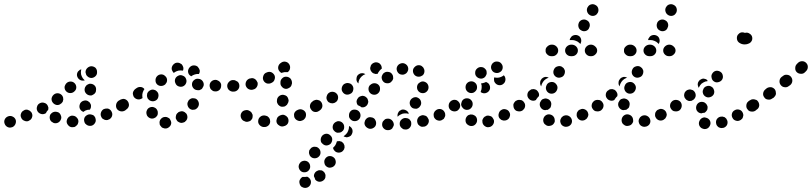

<svg xmlns="http://www.w3.org/2000/svg" viewBox="-48 -581 3874 916"><path d="M27 -9Q23 -20 12 -25Q2 -30 -9 -26Q-20 -22 -25 -12Q-30 -2 -26 9Q-22 20 -12 25Q-2 30 9 26H10Q20 22 25 12Q30 1 27 -9ZM316 19Q320 16 323 11Q325 6 326 1Q327 -11 319 -19Q312 -28 300 -29Q294 -30 289 -28Q284 -26 280 -23Q276 -19 273 -14Q271 -9 270 -4Q269 7 277 16Q284 25 295 26H296Q301 26 307 25Q312 23 316 19ZM408 -14Q407 -20 404 -24Q401 -29 396 -32Q391 -34 386 -35Q381 -36 375 -35Q364 -32 357 -23Q351 -13 354 -2Q355 3 358 8Q362 12 366 15Q371 18 376 19Q382 20 387 19H388Q399 16 405 6Q411 -3 408 -14ZM227 5Q232 3 236 -1Q240 -5 242 -10Q247 -20 242 -31Q238 -42 228 -46H227Q222 -48 216 -48Q211 -48 206 -46Q201 -44 197 -40Q193 -37 191 -32Q187 -21 191 -10Q195 0 206 4V5Q211 7 217 7Q222 7 227 5ZM104 -41Q102 -46 98 -49Q95 -53 89 -55Q84 -58 79 -58Q73 -58 68 -56V-55Q57 -51 53 -41Q48 -30 53 -20Q57 -9 68 -5Q78 0 89 -4V-5Q100 -9 104 -19Q109 -30 104 -41ZM485 -47Q483 -52 479 -56Q475 -60 470 -62Q465 -64 459 -63Q454 -63 449 -61H448Q438 -56 434 -45Q430 -34 435 -24Q437 -19 441 -15Q445 -12 450 -10Q455 -8 461 -8Q466 -8 471 -11H472Q482 -16 486 -26Q490 -37 485 -47ZM168 -40 167 -39Q157 -34 146 -38Q135 -42 130 -52Q125 -62 129 -73Q132 -84 143 -89Q153 -94 164 -90Q175 -87 180 -76Q182 -72 183 -67Q183 -62 182 -57Q181 -57 181 -56Q174 -49 171 -41Q170 -41 169 -40Q168 -40 168 -40ZM334 -86V-87Q340 -97 350 -100Q361 -104 371 -99Q376 -96 380 -92Q383 -88 385 -83Q387 -77 386 -72Q386 -66 383 -62V-61Q383 -60 382 -60Q382 -59 381 -58Q376 -58 370 -57Q360 -55 352 -49Q351 -48 350 -47Q349 -48 348 -48Q347 -49 346 -49Q336 -54 332 -65Q329 -76 334 -86ZM560 -72Q561 -77 560 -83Q559 -88 556 -93Q549 -102 538 -104Q527 -106 517 -100V-99Q508 -93 506 -82Q504 -70 510 -61Q513 -57 518 -54Q522 -51 528 -50Q533 -49 538 -50Q544 -51 548 -54H549Q553 -58 556 -62Q559 -67 560 -72ZM254 -106Q254 -111 253 -116Q251 -122 248 -126Q240 -135 229 -136Q218 -137 209 -130L208 -129Q200 -122 198 -111Q197 -99 205 -90Q212 -82 223 -80Q235 -79 243 -87H244Q248 -91 251 -95Q253 -100 254 -106ZM379 -126Q384 -125 390 -126Q395 -128 399 -131Q404 -134 407 -139Q410 -144 410 -149V-150Q412 -161 406 -170Q399 -179 388 -181Q382 -182 377 -181Q372 -179 367 -176Q363 -173 360 -168Q357 -164 356 -158Q354 -146 361 -137Q368 -128 379 -126ZM308 -184Q300 -192 289 -192Q277 -192 269 -184Q265 -180 263 -175Q260 -170 260 -165Q260 -159 262 -154Q264 -149 268 -145Q276 -137 287 -137Q299 -137 307 -145Q316 -153 316 -164Q316 -176 308 -184ZM333 -248Q330 -246 328 -243H327Q319 -235 319 -223Q320 -212 328 -204Q334 -198 341 -197Q349 -195 357 -198Q355 -199 354 -200Q346 -207 342 -217Q338 -225 338 -235V-236Q338 -243 340 -250Q336 -249 333 -248ZM369 -217Q373 -213 378 -211Q383 -209 389 -209Q400 -210 408 -218Q416 -226 415 -238Q415 -250 407 -258Q398 -265 387 -265Q376 -264 368 -256Q360 -248 360 -236Q361 -230 363 -225Q365 -220 369 -217Z M769 6Q769 1 767 -4Q765 -9 762 -14Q758 -18 753 -20Q749 -23 743 -23H742Q731 -24 722 -16Q714 -9 713 2Q713 8 714 13Q716 18 720 22Q723 27 728 29Q733 31 738 32H739Q750 33 759 25Q768 18 769 6ZM841 -39Q837 -43 833 -46Q828 -49 823 -50Q817 -51 812 -49Q807 -48 802 -45V-44Q797 -41 794 -36Q792 -32 791 -26Q790 -21 791 -15Q793 -10 796 -6Q799 -1 804 1Q809 4 814 5Q820 6 825 4Q830 3 835 0V-1Q844 -7 846 -19Q847 -30 841 -39ZM687 -17Q692 -19 696 -22Q700 -26 703 -31Q705 -36 705 -42Q705 -47 704 -52L703 -53Q699 -64 689 -68Q679 -73 668 -69Q657 -65 653 -55Q648 -45 652 -34V-33Q656 -23 666 -18Q676 -13 687 -17ZM567 -77Q568 -82 566 -88Q565 -93 562 -97Q559 -102 554 -105Q550 -108 544 -109Q539 -110 534 -108Q528 -107 524 -104L517 -100Q508 -93 506 -82Q504 -71 510 -61Q517 -52 528 -50Q539 -48 549 -54L555 -59Q560 -62 563 -67Q566 -71 567 -77ZM888 -109Q883 -112 877 -112Q872 -113 867 -112Q861 -110 857 -107Q853 -104 850 -99V-98Q844 -89 847 -78Q850 -67 859 -61Q864 -58 870 -57Q875 -57 880 -58Q886 -59 890 -63Q894 -66 897 -71Q903 -81 900 -92Q897 -103 888 -109ZM656 -112Q659 -108 663 -104Q667 -101 673 -99Q684 -96 694 -101Q704 -106 707 -117V-118Q709 -123 708 -129Q708 -134 705 -139Q702 -144 698 -147Q694 -151 689 -152Q678 -156 668 -150Q658 -145 654 -134V-133Q653 -128 653 -123Q654 -117 656 -112ZM623 -166Q613 -167 604 -161L597 -156Q593 -153 590 -148Q587 -144 586 -138Q585 -133 587 -128Q588 -122 591 -118Q598 -109 609 -107Q620 -105 630 -112L632 -113Q631 -117 631 -121Q630 -131 633 -140Q636 -149 641 -156Q634 -165 623 -166ZM1091 -171Q1091 -176 1089 -181Q1087 -187 1083 -190Q1079 -194 1074 -196Q1069 -198 1064 -199H1063Q1052 -199 1044 -190Q1036 -182 1036 -171Q1036 -166 1038 -161Q1040 -155 1044 -152Q1048 -148 1053 -146Q1058 -144 1063 -144H1064Q1075 -143 1083 -152Q1091 -160 1091 -171ZM1007 -171Q1008 -177 1006 -182Q1004 -187 1000 -191Q996 -195 991 -197Q986 -200 981 -200H980Q969 -200 961 -193Q952 -185 952 -173Q952 -168 954 -163Q955 -158 959 -154Q963 -150 968 -147Q973 -145 978 -145H979Q990 -144 999 -152Q1007 -160 1007 -171ZM914 -156Q918 -160 920 -165Q923 -169 924 -175Q925 -186 918 -195Q911 -204 899 -205Q887 -207 878 -199Q869 -192 868 -181Q867 -170 874 -161Q881 -152 893 -151Q899 -150 904 -151Q909 -153 914 -156ZM840 -185Q844 -195 839 -206Q835 -216 824 -220Q813 -225 803 -220Q792 -215 788 -205Q784 -194 789 -184Q793 -173 804 -169Q815 -165 825 -169Q836 -174 840 -185ZM703 -177Q712 -170 723 -171Q734 -172 742 -180V-181Q750 -189 749 -201Q748 -212 739 -219Q731 -227 719 -226Q708 -225 701 -217L700 -216Q693 -207 694 -196Q694 -185 703 -177ZM858 -222H857Q849 -230 849 -242Q850 -253 858 -261Q866 -269 877 -269Q889 -269 897 -261V-260Q903 -254 905 -245Q906 -236 901 -228Q892 -229 882 -226Q872 -223 864 -217Q862 -218 861 -219Q859 -220 858 -222ZM773 -264Q775 -269 779 -273Q782 -277 787 -279L788 -280Q793 -282 799 -282Q804 -282 809 -280Q814 -278 818 -275Q822 -271 824 -266Q827 -261 827 -255Q827 -249 825 -244Q819 -245 813 -245Q803 -245 794 -241Q787 -238 781 -233Q779 -235 777 -238Q775 -240 774 -243Q771 -248 771 -254Q771 -259 773 -264Z M1241 0Q1241 -5 1240 -10Q1238 -16 1235 -20Q1231 -24 1227 -27Q1222 -29 1216 -30H1214Q1202 -31 1194 -24Q1185 -17 1184 -6Q1182 6 1190 15Q1197 23 1208 25H1211Q1222 26 1231 19Q1240 12 1241 0ZM1328 -11Q1327 -16 1324 -21Q1321 -25 1317 -28Q1312 -31 1307 -33Q1302 -34 1296 -33L1294 -32Q1288 -31 1284 -28Q1279 -25 1276 -21Q1273 -16 1272 -11Q1270 -6 1271 0Q1273 11 1283 17Q1292 24 1303 22L1306 21Q1317 19 1324 10Q1330 1 1328 -11ZM1137 -1Q1142 -2 1147 -5Q1151 -9 1154 -13Q1157 -18 1157 -23Q1158 -29 1157 -34Q1155 -39 1152 -44Q1149 -48 1144 -51Q1143 -51 1142 -52Q1133 -58 1122 -55Q1110 -53 1104 -43Q1098 -33 1101 -22Q1104 -11 1113 -5Q1115 -4 1116 -4Q1121 -1 1126 0Q1132 1 1137 -1ZM1410 -22Q1412 -28 1412 -33Q1412 -39 1410 -44Q1405 -54 1394 -58Q1384 -62 1373 -57L1371 -56Q1366 -54 1362 -50Q1358 -46 1356 -41Q1354 -36 1355 -30Q1355 -25 1357 -20Q1362 -10 1372 -6Q1383 -1 1393 -6L1396 -7Q1401 -9 1404 -13Q1408 -17 1410 -22ZM1483 -92Q1480 -96 1475 -99Q1471 -102 1465 -103Q1460 -104 1455 -103Q1449 -102 1445 -98L1443 -97Q1433 -90 1431 -79Q1429 -68 1436 -59Q1442 -49 1453 -47Q1465 -45 1474 -52L1476 -53Q1485 -60 1488 -71Q1490 -82 1483 -92ZM1276 -87Q1278 -82 1282 -79Q1286 -75 1291 -73Q1296 -71 1302 -72Q1307 -72 1312 -74Q1317 -77 1321 -81Q1324 -85 1326 -90L1327 -92Q1329 -98 1329 -103Q1328 -108 1326 -113Q1324 -118 1320 -122Q1315 -126 1310 -127Q1300 -131 1289 -126Q1279 -121 1275 -111L1274 -108Q1273 -103 1273 -98Q1273 -92 1276 -87ZM1094 -171Q1094 -177 1092 -182Q1090 -187 1086 -191Q1082 -194 1077 -196Q1072 -199 1067 -199L1064 -198Q1053 -198 1044 -190Q1036 -182 1037 -171Q1037 -165 1039 -160Q1041 -155 1045 -151Q1048 -148 1054 -146Q1059 -143 1064 -144H1067Q1078 -144 1086 -152Q1094 -160 1094 -171ZM1181 -187Q1179 -192 1176 -196Q1173 -201 1168 -204Q1164 -207 1158 -208Q1153 -209 1148 -207H1145Q1134 -204 1128 -195Q1122 -185 1124 -174Q1127 -163 1136 -157Q1146 -151 1157 -153L1160 -154Q1171 -156 1177 -166Q1183 -175 1181 -187ZM1316 -157Q1321 -157 1326 -159Q1331 -161 1335 -164Q1340 -168 1342 -173Q1344 -178 1345 -183V-186Q1345 -197 1338 -206Q1330 -214 1319 -215Q1307 -216 1299 -208Q1290 -200 1290 -189V-186Q1289 -175 1297 -167Q1304 -158 1316 -157ZM1261 -223Q1255 -233 1245 -237Q1234 -240 1224 -235L1221 -234Q1211 -229 1208 -218Q1204 -207 1209 -197Q1214 -187 1225 -183Q1236 -180 1246 -185L1248 -186Q1259 -191 1262 -202Q1266 -213 1261 -223ZM1289 -279 1291 -280Q1300 -288 1311 -287Q1323 -286 1330 -277Q1337 -268 1336 -257Q1335 -245 1326 -238L1325 -237Q1322 -237 1320 -237Q1310 -238 1301 -235Q1298 -234 1295 -233Q1293 -234 1290 -236Q1288 -238 1286 -240Q1278 -249 1279 -260Q1280 -271 1289 -279Z M1417 262Q1407 264 1398 263Q1397 263 1396 263Q1393 264 1390 267Q1387 269 1385 273Q1378 282 1381 293Q1383 305 1392 311H1393Q1397 314 1403 315Q1408 316 1413 315Q1419 314 1423 311Q1428 308 1431 303Q1437 294 1435 282Q1432 271 1423 265Q1421 264 1420 263Q1418 263 1417 262ZM1457 240Q1461 236 1466 234Q1471 231 1476 231Q1482 231 1487 232Q1492 234 1496 238Q1500 241 1502 246Q1505 251 1505 257Q1505 262 1504 267Q1502 273 1498 277Q1490 285 1479 286Q1468 287 1459 279Q1458 278 1458 278Q1457 277 1456 276Q1454 268 1450 261Q1449 256 1451 250Q1453 245 1457 240ZM1431 206Q1429 200 1426 196Q1423 192 1418 189Q1408 184 1397 187Q1386 190 1381 200H1380Q1378 205 1377 210Q1376 216 1378 221Q1379 226 1383 231Q1386 235 1391 238Q1401 243 1412 240Q1423 237 1428 227H1429Q1431 222 1432 216Q1432 211 1431 206ZM1512 215Q1521 221 1532 218Q1543 216 1550 206Q1556 196 1553 185Q1551 174 1541 168Q1532 162 1520 164Q1509 167 1503 177Q1497 186 1500 198Q1502 209 1512 215ZM1472 126Q1468 122 1462 120Q1457 119 1452 119Q1446 119 1441 122Q1436 124 1433 129Q1429 133 1427 138Q1426 143 1426 149Q1427 154 1429 159Q1431 164 1436 168Q1444 175 1456 174Q1467 173 1474 165L1475 164Q1482 156 1481 144Q1480 133 1472 126ZM1582 95Q1586 98 1590 102Q1593 107 1595 112Q1596 117 1596 122Q1595 128 1593 133H1592Q1587 143 1576 146Q1565 149 1555 144Q1550 141 1547 137Q1543 133 1542 128Q1542 127 1541 126Q1541 125 1541 124Q1544 122 1546 119Q1553 112 1556 103Q1558 99 1559 94Q1559 94 1560 93Q1560 93 1561 93Q1566 92 1571 92Q1577 93 1582 95ZM1528 65Q1520 57 1509 57Q1497 58 1490 66H1489Q1486 70 1484 75Q1482 81 1482 86Q1482 92 1484 97Q1487 102 1491 105Q1499 113 1510 113Q1522 112 1530 104Q1537 95 1537 84Q1537 73 1528 65ZM1593 70Q1593 70 1594 71Q1599 73 1605 74Q1610 74 1615 72Q1621 70 1625 67Q1629 63 1631 58Q1636 48 1633 37Q1629 26 1619 21Q1618 21 1618 21Q1617 20 1617 20Q1617 22 1617 24Q1617 34 1613 43Q1610 52 1603 59Q1597 65 1591 69Q1592 69 1593 70ZM1586 5Q1582 1 1577 -1Q1572 -3 1566 -3Q1561 -3 1556 0Q1551 2 1547 6Q1539 14 1539 26Q1539 37 1548 45Q1552 49 1557 51Q1562 53 1567 52Q1573 52 1578 50Q1583 48 1586 44H1587Q1595 35 1594 24Q1594 13 1586 5ZM1823 32Q1826 28 1828 23Q1831 18 1831 13Q1830 1 1822 -7Q1814 -15 1803 -15H1802Q1797 -15 1791 -13Q1786 -10 1783 -6Q1779 -3 1777 2Q1775 8 1775 13Q1775 24 1783 32Q1791 40 1802 40H1803Q1809 40 1814 38Q1819 36 1823 32ZM1914 7Q1914 2 1912 -3Q1909 -8 1905 -12Q1901 -15 1895 -17Q1890 -18 1885 -18H1884Q1873 -17 1865 -8Q1858 0 1859 12Q1859 17 1862 22Q1864 27 1869 30Q1873 34 1878 36Q1883 37 1889 37Q1901 36 1908 27Q1915 18 1914 7ZM1746 12Q1747 6 1746 1Q1745 -4 1742 -9Q1740 -14 1735 -17Q1731 -20 1725 -21H1724Q1713 -24 1704 -18Q1694 -11 1692 0Q1690 5 1691 10Q1692 16 1695 20Q1698 25 1703 28Q1707 31 1713 33Q1725 35 1734 29Q1744 23 1746 12ZM1997 -11Q1995 -16 1992 -20Q1989 -25 1984 -28Q1979 -30 1974 -31Q1969 -32 1963 -31V-30Q1952 -28 1946 -18Q1940 -8 1943 3Q1944 8 1947 13Q1951 17 1955 20Q1960 23 1965 24Q1971 24 1976 23H1977Q1988 20 1994 10Q2000 0 1997 -11ZM1664 -11Q1668 -15 1670 -20Q1672 -25 1672 -30Q1672 -36 1670 -41Q1668 -46 1664 -50Q1656 -58 1644 -58Q1633 -59 1625 -51Q1617 -43 1617 -31Q1616 -20 1624 -12L1625 -11Q1633 -3 1644 -3Q1656 -3 1664 -11ZM2075 -25Q2077 -30 2076 -35Q2076 -41 2073 -46Q2068 -56 2057 -60Q2047 -63 2036 -58Q2031 -55 2027 -51Q2024 -47 2022 -42Q2020 -36 2021 -31Q2021 -26 2023 -21Q2029 -10 2039 -7Q2050 -3 2060 -8L2061 -9Q2066 -11 2070 -15Q2073 -20 2075 -25ZM1859 -53H1860Q1864 -56 1869 -58Q1875 -59 1880 -58Q1885 -57 1890 -54Q1895 -52 1898 -47Q1900 -45 1901 -43Q1902 -41 1902 -38Q1902 -38 1901 -38Q1892 -41 1883 -40H1882Q1873 -40 1864 -35Q1855 -31 1849 -24Q1847 -32 1850 -40Q1853 -48 1859 -53ZM2142 -93Q2139 -97 2135 -100Q2130 -103 2125 -104Q2119 -105 2114 -104Q2109 -103 2104 -99Q2095 -93 2093 -82Q2091 -70 2097 -61Q2100 -57 2105 -54Q2110 -51 2115 -50Q2120 -49 2126 -50Q2131 -51 2136 -54V-55Q2145 -61 2147 -72Q2149 -84 2142 -93ZM1487 -90Q1485 -94 1481 -98Q1477 -102 1472 -103Q1466 -105 1461 -105Q1455 -104 1451 -102H1450Q1440 -97 1436 -86Q1432 -75 1437 -65Q1440 -60 1444 -56Q1448 -53 1453 -51Q1458 -49 1464 -50Q1469 -50 1474 -52L1475 -53Q1485 -58 1489 -69Q1492 -79 1487 -90ZM1918 -67Q1922 -64 1928 -63Q1933 -62 1938 -62Q1944 -63 1948 -66Q1953 -69 1956 -74Q1963 -83 1961 -94Q1959 -106 1950 -112Q1946 -115 1940 -117Q1935 -118 1930 -117Q1924 -116 1920 -113Q1915 -110 1912 -106Q1905 -96 1907 -85Q1909 -74 1918 -67ZM1661 -114V-115Q1665 -119 1670 -121Q1675 -123 1680 -124Q1685 -124 1691 -122Q1696 -120 1700 -116Q1704 -113 1706 -108Q1708 -103 1709 -97Q1709 -92 1707 -87Q1705 -81 1701 -77Q1696 -72 1690 -70Q1684 -68 1677 -69Q1671 -74 1664 -77Q1662 -78 1659 -79Q1657 -82 1655 -86Q1654 -90 1653 -95Q1653 -100 1655 -105Q1657 -110 1661 -114ZM1562 -129Q1559 -134 1555 -137Q1551 -141 1545 -142Q1540 -144 1535 -143Q1529 -143 1525 -140H1524Q1514 -134 1511 -123Q1507 -112 1513 -102Q1515 -98 1519 -94Q1524 -91 1529 -89Q1534 -88 1540 -88Q1545 -89 1550 -91L1551 -92Q1561 -97 1564 -108Q1567 -119 1562 -129ZM1758 -176Q1754 -180 1749 -182Q1744 -184 1738 -184Q1733 -184 1728 -182Q1723 -180 1719 -176H1718Q1710 -168 1710 -157Q1710 -145 1718 -137Q1726 -129 1738 -129Q1749 -129 1757 -137Q1765 -145 1765 -156Q1766 -168 1758 -176ZM1634 -172Q1628 -182 1617 -184Q1606 -187 1596 -181H1595Q1586 -175 1583 -164Q1580 -152 1586 -143Q1592 -133 1603 -130Q1615 -128 1624 -134H1625Q1635 -140 1637 -151Q1640 -162 1634 -172ZM1946 -149Q1949 -144 1954 -141Q1958 -138 1964 -137Q1975 -135 1984 -141Q1994 -148 1996 -159Q1998 -170 1992 -180Q1986 -189 1974 -192Q1969 -193 1964 -192Q1958 -190 1954 -187Q1949 -184 1946 -180Q1943 -175 1942 -170Q1941 -164 1942 -159Q1943 -153 1946 -149ZM1694 -227Q1695 -227 1696 -227Q1688 -232 1680 -232Q1671 -232 1664 -227L1663 -226Q1654 -220 1653 -208Q1651 -197 1657 -188Q1658 -187 1660 -185Q1661 -184 1662 -183Q1662 -192 1666 -200V-201Q1670 -209 1677 -216Q1684 -223 1694 -227ZM1828 -207Q1828 -213 1827 -218Q1826 -223 1822 -228Q1816 -237 1804 -238Q1793 -240 1784 -233Q1779 -230 1777 -225Q1774 -220 1773 -215Q1772 -209 1774 -204Q1775 -199 1778 -195Q1785 -185 1796 -184Q1808 -182 1817 -189Q1821 -193 1824 -197Q1827 -202 1828 -207ZM1949 -215Q1955 -215 1960 -217Q1965 -219 1969 -222Q1973 -226 1975 -231Q1977 -236 1977 -242Q1977 -247 1975 -252Q1973 -257 1970 -261H1969Q1962 -270 1950 -270Q1939 -270 1931 -262Q1922 -254 1922 -243Q1922 -232 1930 -223Q1934 -219 1939 -217Q1944 -215 1949 -215ZM1898 -262Q1894 -272 1884 -277Q1874 -282 1863 -278Q1852 -274 1847 -264Q1842 -254 1846 -243Q1850 -232 1860 -227Q1871 -223 1881 -226L1882 -227Q1892 -230 1897 -241Q1902 -251 1898 -262ZM1720 -246Q1718 -251 1718 -257Q1719 -262 1721 -267V-268Q1726 -278 1737 -282Q1747 -286 1758 -281Q1763 -279 1766 -275Q1770 -271 1772 -265Q1773 -262 1773 -259Q1774 -256 1773 -253Q1772 -252 1770 -251Q1763 -245 1758 -237Q1755 -233 1754 -229Q1749 -228 1744 -228Q1739 -229 1734 -231Q1729 -233 1726 -237Q1722 -241 1720 -246Z M2308 -9Q2306 -14 2303 -18Q2300 -23 2295 -26Q2290 -28 2285 -29Q2280 -30 2274 -29Q2269 -27 2264 -24Q2260 -21 2257 -16Q2254 -11 2253 -6Q2253 0 2254 5Q2257 16 2267 22Q2276 28 2287 25H2288Q2299 22 2305 12Q2311 2 2308 -9ZM2204 20Q2209 20 2214 17Q2219 14 2222 10Q2229 1 2228 -10Q2227 -22 2218 -29Q2213 -32 2208 -34Q2203 -35 2197 -35Q2192 -34 2187 -32Q2182 -29 2179 -25Q2172 -16 2173 -4Q2174 7 2183 14H2184Q2188 18 2193 19Q2198 21 2204 20ZM2382 -46Q2377 -56 2366 -59Q2355 -63 2345 -57Q2335 -52 2332 -41Q2328 -30 2333 -20Q2336 -15 2340 -12Q2344 -8 2350 -7Q2355 -5 2360 -6Q2366 -6 2371 -9Q2381 -14 2384 -25Q2388 -36 2382 -46ZM2456 -72Q2457 -78 2456 -83Q2455 -88 2451 -93Q2448 -97 2444 -100Q2439 -103 2434 -104Q2428 -105 2423 -104Q2418 -103 2413 -99Q2408 -96 2405 -91Q2402 -87 2401 -81Q2401 -76 2402 -71Q2403 -65 2406 -61Q2409 -56 2414 -53Q2418 -51 2424 -50Q2429 -49 2435 -50Q2440 -51 2444 -54H2445Q2449 -58 2452 -62Q2455 -67 2456 -72ZM2118 -105Q2111 -104 2105 -100H2104Q2100 -96 2097 -92Q2094 -87 2093 -82Q2092 -76 2093 -71Q2094 -66 2097 -61Q2104 -52 2115 -50Q2126 -48 2136 -54V-55Q2137 -55 2137 -56Q2138 -56 2138 -56Q2134 -63 2132 -70Q2129 -79 2130 -89Q2131 -96 2133 -102Q2126 -105 2118 -105ZM2177 -57Q2189 -56 2197 -63Q2206 -71 2207 -82Q2208 -94 2201 -102Q2194 -111 2182 -112Q2171 -113 2162 -106Q2154 -99 2153 -87H2152Q2151 -76 2159 -67Q2166 -58 2177 -57ZM2280 -185Q2285 -181 2287 -176Q2292 -166 2289 -155Q2285 -144 2275 -139Q2268 -135 2259 -136Q2251 -137 2245 -142Q2246 -144 2246 -145V-146Q2250 -154 2250 -164Q2251 -174 2247 -183Q2256 -184 2264 -187Q2268 -188 2271 -190Q2276 -188 2280 -185ZM2175 -176Q2171 -165 2175 -154Q2179 -144 2190 -139Q2200 -135 2211 -139Q2221 -144 2226 -154Q2230 -165 2226 -176Q2222 -186 2211 -191Q2206 -193 2201 -193Q2195 -193 2190 -191Q2185 -189 2181 -185Q2177 -181 2175 -176ZM2359 -218Q2358 -219 2357 -220Q2356 -221 2355 -222Q2354 -221 2352 -219Q2343 -213 2333 -211Q2324 -209 2314 -211Q2312 -211 2310 -212Q2308 -205 2309 -199Q2309 -192 2313 -187Q2320 -177 2331 -175Q2342 -173 2351 -179L2352 -180Q2361 -186 2363 -197Q2365 -208 2359 -218ZM2226 -215Q2234 -207 2245 -206Q2256 -205 2265 -213Q2269 -217 2271 -222Q2274 -227 2274 -232Q2274 -238 2273 -243Q2271 -248 2267 -252Q2259 -261 2248 -261Q2237 -262 2228 -254Q2219 -246 2219 -235Q2218 -223 2226 -215ZM2307 -283Q2302 -280 2299 -275Q2296 -270 2295 -265Q2293 -254 2300 -244Q2306 -235 2318 -233Q2329 -231 2339 -238Q2348 -244 2350 -255Q2352 -267 2345 -276Q2339 -285 2328 -287H2327Q2322 -288 2316 -287Q2311 -286 2307 -283Z M2680 -10Q2677 -21 2667 -27Q2657 -33 2646 -30Q2640 -29 2636 -25Q2631 -22 2629 -17Q2626 -13 2625 -7Q2624 -2 2626 4Q2629 15 2638 20Q2648 26 2659 23H2660Q2671 20 2677 11Q2683 1 2680 -10ZM2595 7Q2598 3 2599 -3Q2599 -8 2598 -13Q2597 -19 2594 -23Q2591 -28 2586 -31Q2576 -37 2565 -35Q2554 -32 2548 -23Q2545 -18 2544 -13Q2543 -7 2544 -2Q2545 3 2548 8Q2551 12 2556 15L2557 16Q2566 22 2577 19Q2589 17 2595 7ZM2757 -25Q2759 -30 2759 -36Q2758 -41 2756 -46Q2751 -56 2740 -60Q2729 -64 2719 -58H2718Q2713 -56 2710 -52Q2706 -47 2704 -42Q2703 -37 2703 -32Q2703 -26 2706 -21Q2711 -11 2722 -7Q2733 -4 2743 -9Q2748 -12 2752 -16Q2755 -20 2757 -25ZM2826 -93Q2822 -97 2818 -100Q2813 -103 2808 -104Q2802 -105 2797 -104Q2792 -103 2787 -100V-99Q2777 -93 2775 -81Q2773 -70 2780 -61Q2783 -56 2788 -53Q2792 -50 2798 -50Q2803 -49 2808 -50Q2814 -51 2818 -54H2819Q2828 -61 2830 -72Q2832 -83 2826 -93ZM2452 -93Q2449 -98 2444 -101Q2440 -104 2434 -104Q2429 -105 2424 -104Q2418 -103 2414 -100H2413Q2404 -93 2402 -82Q2400 -71 2406 -61Q2413 -52 2424 -50Q2435 -48 2445 -54V-55Q2455 -61 2457 -73Q2459 -84 2452 -93ZM2528 -90V-91Q2530 -96 2533 -100Q2536 -105 2541 -108Q2546 -110 2551 -111Q2557 -112 2562 -110Q2573 -107 2579 -97Q2584 -88 2581 -77V-76Q2580 -71 2577 -66Q2573 -62 2568 -59Q2568 -59 2567 -58Q2566 -58 2565 -57Q2562 -57 2560 -57Q2558 -56 2556 -56Q2554 -55 2552 -56Q2550 -56 2548 -56Q2537 -59 2531 -69Q2525 -79 2528 -90ZM2478 -149H2479Q2483 -153 2488 -155Q2493 -156 2499 -156Q2504 -155 2509 -153Q2514 -150 2517 -146Q2521 -141 2523 -135Q2525 -129 2523 -122Q2518 -118 2515 -113Q2511 -109 2509 -104Q2500 -99 2491 -101Q2481 -103 2475 -110Q2467 -119 2468 -130Q2469 -142 2478 -149ZM2573 -136Q2583 -132 2594 -136Q2604 -140 2609 -151Q2614 -162 2610 -172Q2605 -183 2595 -188Q2585 -192 2574 -188Q2563 -184 2559 -173Q2554 -162 2558 -152Q2562 -141 2573 -136ZM2566 -209Q2568 -210 2570 -210Q2562 -215 2552 -214Q2543 -212 2536 -205V-204Q2529 -197 2529 -187Q2528 -177 2534 -169Q2535 -176 2538 -182Q2542 -191 2549 -198Q2556 -205 2566 -209ZM2607 -213Q2617 -208 2628 -212Q2639 -215 2644 -225V-226Q2647 -231 2647 -236Q2648 -242 2646 -247Q2644 -252 2641 -256Q2637 -260 2632 -263Q2622 -268 2611 -264Q2600 -261 2595 -250Q2590 -240 2593 -229Q2597 -218 2607 -213ZM2615 -340Q2615 -351 2607 -359Q2599 -367 2588 -368H2582Q2571 -367 2563 -359Q2554 -351 2555 -340Q2554 -329 2563 -321Q2571 -313 2582 -313H2588Q2599 -313 2607 -321Q2615 -329 2615 -340ZM2709 -340Q2709 -351 2701 -359Q2693 -367 2681 -368H2676Q2664 -367 2656 -359Q2648 -351 2648 -340Q2648 -329 2656 -321Q2664 -313 2676 -313H2681Q2693 -313 2701 -321Q2709 -329 2709 -340ZM2801 -340Q2801 -351 2792 -359Q2784 -367 2773 -368H2769Q2758 -367 2750 -359Q2742 -351 2742 -340Q2742 -329 2750 -321Q2758 -313 2769 -313H2773Q2784 -313 2792 -321Q2801 -329 2801 -340ZM2676 -390H2681Q2691 -390 2700 -386Q2709 -383 2717 -375Q2719 -373 2721 -371Q2721 -372 2721 -372Q2721 -373 2722 -373V-374Q2727 -384 2724 -395Q2721 -406 2711 -411Q2701 -416 2690 -413Q2679 -410 2674 -400L2673 -399Q2672 -397 2671 -395Q2671 -392 2670 -390Q2673 -390 2676 -390ZM2725 -436Q2735 -430 2746 -433Q2757 -436 2762 -446V-447Q2768 -457 2765 -468Q2762 -479 2752 -484Q2742 -490 2731 -487Q2720 -484 2714 -474V-473Q2709 -463 2712 -452Q2715 -441 2725 -436ZM2766 -509Q2776 -503 2787 -506Q2798 -509 2803 -519L2804 -520Q2809 -530 2806 -541Q2803 -552 2793 -557Q2783 -563 2772 -560Q2761 -557 2756 -547L2755 -546Q2750 -536 2753 -526Q2756 -515 2766 -509Z M3054 -10Q3051 -21 3041 -27Q3031 -33 3020 -30Q3014 -29 3010 -25Q3005 -22 3003 -17Q3000 -13 2999 -7Q2998 -2 3000 4Q3003 15 3012 20Q3022 26 3033 23H3034Q3045 20 3051 11Q3057 1 3054 -10ZM2969 7Q2972 3 2973 -3Q2973 -8 2972 -13Q2971 -19 2968 -23Q2965 -28 2960 -31Q2950 -37 2939 -35Q2928 -32 2922 -23Q2919 -18 2918 -13Q2917 -7 2918 -2Q2919 3 2922 8Q2925 12 2930 15L2931 16Q2940 22 2951 19Q2963 17 2969 7ZM3131 -25Q3133 -30 3133 -36Q3132 -41 3130 -46Q3125 -56 3114 -60Q3103 -64 3093 -58H3092Q3087 -56 3084 -52Q3080 -47 3078 -42Q3077 -37 3077 -32Q3077 -26 3080 -21Q3085 -11 3096 -7Q3107 -4 3117 -9Q3122 -12 3126 -16Q3129 -20 3131 -25ZM3200 -93Q3196 -97 3192 -100Q3187 -103 3182 -104Q3176 -105 3171 -104Q3166 -103 3161 -100V-99Q3151 -93 3149 -81Q3147 -70 3154 -61Q3157 -56 3162 -53Q3166 -50 3172 -50Q3177 -49 3182 -50Q3188 -51 3192 -54H3193Q3202 -61 3204 -72Q3206 -83 3200 -93ZM2826 -93Q2823 -98 2818 -101Q2814 -104 2808 -104Q2803 -105 2798 -104Q2792 -103 2788 -100H2787Q2778 -93 2776 -82Q2774 -71 2780 -61Q2787 -52 2798 -50Q2809 -48 2819 -54V-55Q2829 -61 2831 -73Q2833 -84 2826 -93ZM2902 -90V-91Q2904 -96 2907 -100Q2910 -105 2915 -108Q2920 -110 2925 -111Q2931 -112 2936 -110Q2947 -107 2953 -97Q2958 -88 2955 -77V-76Q2954 -71 2951 -66Q2947 -62 2942 -59Q2942 -59 2941 -58Q2940 -58 2939 -57Q2936 -57 2934 -57Q2932 -56 2930 -56Q2928 -55 2926 -56Q2924 -56 2922 -56Q2911 -59 2905 -69Q2899 -79 2902 -90ZM2852 -149H2853Q2857 -153 2862 -155Q2867 -156 2873 -156Q2878 -155 2883 -153Q2888 -150 2891 -146Q2895 -141 2897 -135Q2899 -129 2897 -122Q2892 -118 2889 -113Q2885 -109 2883 -104Q2874 -99 2865 -101Q2855 -103 2849 -110Q2841 -119 2842 -130Q2843 -142 2852 -149ZM2947 -136Q2957 -132 2968 -136Q2978 -140 2983 -151Q2988 -162 2984 -172Q2979 -183 2969 -188Q2959 -192 2948 -188Q2937 -184 2933 -173Q2928 -162 2932 -152Q2936 -141 2947 -136ZM2940 -209Q2942 -210 2944 -210Q2936 -215 2926 -214Q2917 -212 2910 -205V-204Q2903 -197 2903 -187Q2902 -177 2908 -169Q2909 -176 2912 -182Q2916 -191 2923 -198Q2930 -205 2940 -209ZM2981 -213Q2991 -208 3002 -212Q3013 -215 3018 -225V-226Q3021 -231 3021 -236Q3022 -242 3020 -247Q3018 -252 3015 -256Q3011 -260 3006 -263Q2996 -268 2985 -264Q2974 -261 2969 -250Q2964 -240 2967 -229Q2971 -218 2981 -213ZM2989 -340Q2989 -351 2981 -359Q2973 -367 2962 -368H2956Q2945 -367 2937 -359Q2928 -351 2929 -340Q2928 -329 2937 -321Q2945 -313 2956 -313H2962Q2973 -313 2981 -321Q2989 -329 2989 -340ZM3083 -340Q3083 -351 3075 -359Q3067 -367 3055 -368H3050Q3038 -367 3030 -359Q3022 -351 3022 -340Q3022 -329 3030 -321Q3038 -313 3050 -313H3055Q3067 -313 3075 -321Q3083 -329 3083 -340ZM3175 -340Q3175 -351 3166 -359Q3158 -367 3147 -368H3143Q3132 -367 3124 -359Q3116 -351 3116 -340Q3116 -329 3124 -321Q3132 -313 3143 -313H3147Q3158 -313 3166 -321Q3175 -329 3175 -340ZM3050 -390H3055Q3065 -390 3074 -386Q3083 -383 3091 -375Q3093 -373 3095 -371Q3095 -372 3095 -372Q3095 -373 3096 -373V-374Q3101 -384 3098 -395Q3095 -406 3085 -411Q3075 -416 3064 -413Q3053 -410 3048 -400L3047 -399Q3046 -397 3045 -395Q3045 -392 3044 -390Q3047 -390 3050 -390ZM3099 -436Q3109 -430 3120 -433Q3131 -436 3136 -446V-447Q3142 -457 3139 -468Q3136 -479 3126 -484Q3116 -490 3105 -487Q3094 -484 3088 -474V-473Q3083 -463 3086 -452Q3089 -441 3099 -436ZM3140 -509Q3150 -503 3161 -506Q3172 -509 3177 -519L3178 -520Q3183 -530 3180 -541Q3177 -552 3167 -557Q3157 -563 3146 -560Q3135 -557 3130 -547L3129 -546Q3124 -536 3127 -526Q3130 -515 3140 -509Z M3339 18Q3344 8 3340 -3Q3336 -13 3325 -18Q3320 -20 3314 -21Q3309 -21 3304 -19Q3299 -17 3295 -13Q3291 -9 3289 -4Q3284 6 3288 17Q3292 27 3302 32H3303Q3313 37 3324 33Q3334 29 3339 18ZM3422 -5Q3420 -10 3417 -15Q3413 -19 3409 -22Q3404 -24 3398 -25Q3393 -25 3388 -24Q3377 -21 3371 -11Q3366 -1 3369 10Q3370 16 3374 20Q3377 24 3382 27Q3387 29 3392 30Q3398 30 3403 29Q3414 26 3420 16Q3425 6 3422 -5ZM3497 -25Q3499 -30 3498 -35Q3497 -41 3494 -46Q3489 -55 3478 -58Q3467 -61 3457 -55Q3447 -50 3444 -39Q3441 -28 3447 -18Q3452 -8 3464 -5Q3475 -2 3484 -8H3485Q3489 -11 3493 -15Q3496 -19 3497 -25ZM3274 -75Q3277 -86 3287 -92Q3297 -97 3308 -94Q3313 -93 3317 -89Q3322 -86 3324 -81Q3327 -76 3328 -71Q3328 -65 3327 -60Q3325 -54 3321 -50Q3318 -46 3313 -43Q3305 -43 3297 -40Q3296 -40 3295 -41Q3294 -41 3293 -41Q3282 -44 3276 -54Q3271 -64 3274 -75ZM3567 -72Q3568 -78 3567 -83Q3566 -88 3562 -93Q3556 -102 3545 -104Q3533 -106 3524 -99Q3520 -96 3517 -92Q3514 -87 3513 -82Q3512 -76 3513 -71Q3514 -66 3517 -61Q3524 -52 3535 -50Q3546 -48 3556 -54V-55Q3560 -58 3563 -62Q3566 -67 3567 -72ZM3204 -72Q3205 -78 3204 -83Q3203 -88 3200 -93Q3193 -102 3182 -104Q3171 -106 3162 -100H3161Q3152 -93 3150 -82Q3148 -71 3154 -61Q3161 -52 3172 -50Q3183 -48 3193 -54Q3197 -58 3200 -62Q3203 -67 3204 -72ZM3265 -144Q3262 -148 3257 -151Q3252 -153 3247 -154Q3241 -155 3236 -153Q3231 -152 3227 -149L3226 -148Q3222 -145 3219 -140Q3217 -136 3216 -130Q3215 -125 3217 -119Q3218 -114 3222 -110Q3225 -105 3230 -103Q3234 -100 3240 -99Q3245 -99 3251 -100Q3256 -102 3260 -105Q3269 -112 3271 -123Q3272 -135 3265 -144ZM3320 -119Q3330 -114 3341 -118Q3351 -121 3357 -131Q3362 -142 3358 -152Q3355 -163 3345 -168Q3335 -174 3324 -170Q3313 -167 3308 -157V-156Q3302 -146 3306 -135Q3309 -125 3320 -119ZM3317 -192Q3323 -193 3328 -194Q3327 -197 3326 -199Q3319 -205 3309 -206Q3300 -206 3292 -200Q3292 -200 3291 -200Q3291 -200 3291 -200Q3287 -196 3284 -191Q3281 -186 3281 -181Q3280 -176 3282 -171Q3283 -166 3286 -162Q3287 -165 3288 -167Q3292 -175 3299 -182Q3307 -188 3317 -192ZM3359 -192Q3368 -186 3379 -189Q3391 -192 3397 -201Q3403 -211 3400 -222Q3398 -233 3388 -239Q3378 -245 3367 -243Q3356 -240 3350 -230Q3344 -221 3347 -210Q3349 -198 3359 -192ZM3538 -411Q3543 -401 3540 -390Q3536 -379 3526 -374Q3516 -369 3505 -369Q3498 -369 3491 -371Q3485 -373 3479 -377Q3470 -383 3468 -394Q3466 -406 3472 -415Q3478 -423 3487 -426Q3497 -428 3506 -424Q3515 -427 3524 -423Q3533 -419 3538 -411Z M3569 -96Q3566 -101 3561 -104Q3556 -106 3551 -107Q3546 -108 3540 -107Q3535 -106 3531 -103L3524 -98Q3520 -95 3517 -90Q3514 -86 3513 -80Q3512 -75 3513 -70Q3514 -64 3518 -60Q3524 -50 3535 -49Q3547 -47 3556 -53L3562 -58Q3572 -64 3574 -76Q3575 -87 3569 -96ZM3654 -133Q3654 -139 3653 -144Q3652 -149 3649 -154Q3642 -163 3631 -165Q3619 -166 3610 -160L3604 -155Q3595 -148 3593 -137Q3591 -126 3598 -117Q3604 -107 3616 -106Q3627 -104 3636 -111L3643 -115Q3647 -119 3650 -123Q3653 -128 3654 -133ZM3726 -214Q3719 -223 3708 -224Q3696 -226 3688 -219L3681 -214Q3672 -207 3671 -195Q3670 -184 3677 -175Q3684 -166 3695 -165Q3707 -163 3716 -171L3722 -175Q3731 -183 3732 -194Q3733 -205 3726 -214ZM3798 -281Q3790 -289 3779 -289Q3767 -289 3759 -281Q3757 -278 3754 -276Q3746 -268 3746 -257Q3745 -245 3753 -237Q3761 -229 3773 -229Q3784 -228 3792 -236Q3795 -239 3798 -242Q3806 -250 3806 -262Q3806 -273 3798 -281Z"/></svg>

Font: FRB American Cursive Guidelines Dotted Ultra
Style: Bold Italic
Weight: 1000
Italic angle: -25°
Version: Version 2.0;Modular Font Editor K font №1